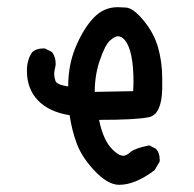

<svg xmlns="http://www.w3.org/2000/svg" viewBox="-20 -521 540 535"><path d="M312 -6Q279 -6 240 -49Q207 -85 193.5 -122Q180 -159 174 -200Q117 -209 86 -241Q55 -273 55 -324Q55 -355 70 -376Q82 -386 99 -386H105L125 -376Q135 -362 135 -345V-339Q131 -324 131 -314Q131 -306 134.5 -295.5Q138 -285 170 -280Q170 -341 191.5 -391.5Q213 -442 241 -471.5Q269 -501 308 -501Q310 -501 330.5 -500Q351 -499 380 -464Q409 -429 420.5 -388.5Q432 -348 432 -303V-272Q430 -202 395 -194.5Q360 -187 256 -187Q268 -128 295 -103Q311 -87 324 -87Q332 -87 344 -97.5Q356 -108 396 -116L415 -106Q425 -95 425 -77V-71L411 -47Q357 -6 312 -6ZM244 -265 351 -267 352 -291Q352 -380 328 -409Q319 -420 308 -420Q300 -420 286.5 -408Q273 -396 258.5 -354Q244 -312 244 -265Z"/></svg>

Font: Xiaolai SC
Style: Regular
Weight: 400
Designer: Nozomi Seto 瀬戸のぞみ
Version: Version 3.11;December 4, 2020;FontCreator 13.0.0.2613 64-bit